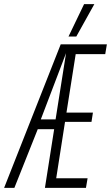

<svg xmlns="http://www.w3.org/2000/svg" viewBox="-58 -916 541 936"><path d="M161 0 206 -286H126L12 0H-38L238 -700H463L455 -652H311L266 -367H395L388 -322H259L216 -47H369L361 0ZM141 -334H213L264 -657ZM276 -738 352 -896H402L314 -738Z"/></svg>

Font: Georama ExtraCondensed Light
Style: Italic
Weight: 300
Width: 2
Italic angle: -9°
Designer: Jean-Baptiste Levee
Foundry: Production Type
Version: Version 1.000